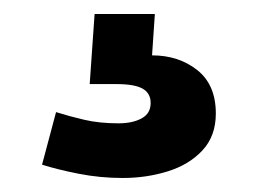

<svg xmlns="http://www.w3.org/2000/svg" viewBox="-20 -40 368 274"><path d="M155 214Q123 214 92.5 208Q62 202 40 195L60 120Q79 126 100.5 131Q122 136 149 136Q169 136 182 129Q195 122 195 107Q195 93 183.5 86.5Q172 80 146 80H108L115 -20H201L197 39Q235 39 261.5 60Q288 81 288 122Q288 154 269 174.5Q250 195 219.5 204.5Q189 214 155 214Z"/></svg>

Font: Space Grotesk
Style: Bold
Weight: 700
Designer: Florian Karsten
Foundry: Florian Karsten
Version: Version 2.000